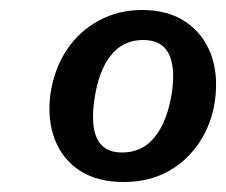

<svg xmlns="http://www.w3.org/2000/svg" viewBox="-20 -772 452 384"><path d="M264 -752Q316 -752 351 -728.5Q386 -705 401.5 -664.5Q417 -624 410 -571Q403 -523 378 -486Q353 -449 315 -428.5Q277 -408 227 -408Q175 -408 140 -430.5Q105 -453 89.5 -493.5Q74 -534 81 -585Q89 -636 114 -673Q139 -710 178 -731Q217 -752 264 -752ZM266 -692Q226 -692 201.5 -661Q177 -630 169 -574Q161 -521 174.5 -494Q188 -467 224 -467Q265 -467 290 -498.5Q315 -530 324 -588Q331 -639 317 -665.5Q303 -692 266 -692Z"/></svg>

Font: Libre Franklin Thin SemiBold
Style: Italic
Weight: 600
Italic angle: -8°
Version: Version 3.000